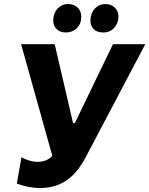

<svg xmlns="http://www.w3.org/2000/svg" viewBox="-20 -919 740 952"><path d="M63.4 -8.8 86.6 -139.8Q101.2 -130 123.6 -123.3Q146 -116.6 168.2 -116.6Q197.2 -116.6 219.8 -130Q242.4 -143.4 256.2 -172.8L247 -119L84.6 -700H251.2L342 -309.6H351.6L540.2 -700H700.4L404.8 -139.2Q377.4 -87.4 344.5 -53.7Q311.6 -20 270.3 -3.3Q229 13.4 178.2 13.4Q150.6 13.4 119.5 7.3Q88.4 1.2 63.4 -8.8ZM244 -821.2Q245.6 -856.2 266.8 -877.8Q288 -899.4 318.4 -899Q348.2 -898.6 366.3 -880Q384.4 -861.4 382.8 -832.4Q381.6 -797.8 358.9 -777.5Q336.2 -757.2 304.8 -758Q276.2 -758.4 259.5 -775.9Q242.8 -793.4 244 -821.2ZM428.4 -820.6Q430 -855.6 451.2 -877.5Q472.4 -899.4 502.8 -899Q532.6 -898.6 550.7 -880Q568.8 -861.4 567.2 -832.4Q566 -802.6 545.1 -779.9Q524.2 -757.2 489.8 -758Q460 -758.4 443.6 -775.6Q427.2 -792.8 428.4 -820.6Z"/></svg>

Font: Fixel Italic Variable Display Thin
Style: Italic
Weight: 100
Italic angle: -10°
Designer: AlfaBravo + MacPaw
Foundry: Kyrylo Tkachov, Marchela Mozhyna, Serhii Makarenko, Maria Weinstein, Zakhar Kryvoshyya
Version: Version 1.210;Glyphs 3.2 (3217)